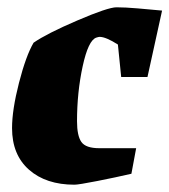

<svg xmlns="http://www.w3.org/2000/svg" viewBox="-20 -497 464 526"><path d="M191 -165Q191 -125 203 -108Q215 -91 252 -91H353L340 -21Q297 -11 246 -1Q195 9 184 9Q106 9 59.5 -32Q13 -73 13 -146Q13 -196 32 -270Q51 -344 72 -380Q108 -405 192 -441Q276 -477 299 -477Q323 -477 357.5 -474Q392 -471 424 -468L384 -286H312L303 -375Q270 -396 253 -396Q250 -396 244 -394Q222 -387 206.5 -315.5Q191 -244 191 -165Z"/></svg>

Font: Grenze Black
Style: Italic
Weight: 900
Italic angle: -10°
Designer: Renata Polastri
Foundry: Omnibus-Type
Version: Version 1.002; ttfautohint (v1.8)